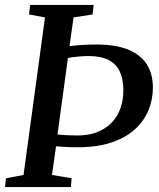

<svg xmlns="http://www.w3.org/2000/svg" viewBox="-26 -763 650 783"><path d="M-5.5 0 -1.5 -36 70 -49.5 157.5 -692 92.5 -704 97 -743H356L351.5 -704L274 -692L257.5 -575Q283.5 -578 311.2 -579.8Q339 -581.5 366 -581.5Q447.5 -581.5 498.8 -559.8Q550 -538 573.8 -498.8Q597.5 -459.5 597.5 -406Q597.5 -356.5 579.2 -312.8Q561 -269 523.8 -235.2Q486.5 -201.5 428.8 -182Q371 -162.5 291.5 -162.5Q260.5 -162.5 237.8 -163.8Q215 -165 202.5 -166.5L186 -49.5L266 -36L263 0ZM251 -526.5 208.5 -214.5Q227 -212.5 247.8 -211.5Q268.5 -210.5 291 -210.5Q335 -210.5 369.8 -224Q404.5 -237.5 428.8 -262.2Q453 -287 465.2 -321.5Q477.5 -356 477 -398Q476.5 -441.5 462.2 -471.8Q448 -502 417 -518.2Q386 -534.5 334.5 -534.5Q317 -534.5 292.5 -532.2Q268 -530 251 -526.5Z"/></svg>

Font: Merriweather 48pt Medium
Style: Italic
Weight: 500
Italic angle: -7.8°
Version: Version 2.101